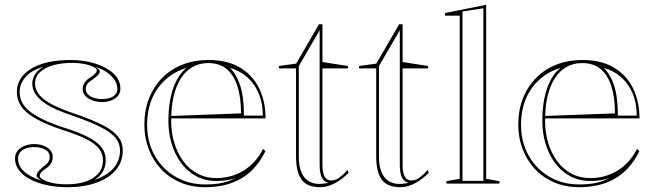

<svg xmlns="http://www.w3.org/2000/svg" viewBox="-20 -765 2737 800"><path d="M262.5 15Q217.2 15 177.4 6.8Q137.7 -1.4 107.2 -17.1Q76.8 -32.7 59.7 -54.8Q42.6 -76.8 42.6 -104.4Q42.6 -124.5 54.3 -137.8Q65.9 -151.1 84.2 -157.9Q102.5 -164.7 122 -164.7Q142.4 -164.7 160 -158.5Q177.7 -152.2 188.6 -140.3Q199.6 -128.4 199.6 -110.6Q199.6 -96.9 193.5 -85.9Q187.4 -74.9 174.4 -65.1Q158 -54.5 151.8 -47.2Q145.7 -40 145.7 -31.7Q145.7 -24.4 160 -16.2Q174.4 -7.9 199.7 -2.4Q225 3 257.3 3Q302.2 3 336.2 -8.3Q370.2 -19.6 389.6 -41.9Q409 -64.3 409 -97.6Q409 -124.5 393 -145.3Q377 -166.2 340.1 -185.1Q303.1 -204 238.8 -224.2Q168.3 -248 126.8 -272Q85.3 -296.1 67.8 -322.9Q50.3 -349.8 50.3 -381.6Q50.3 -442.8 110.4 -478.9Q170.5 -515 274.4 -515Q330.3 -515 377.4 -500Q424.4 -485 453 -458.6Q481.6 -432.1 481.6 -395.8Q481.6 -377 470.6 -364.6Q459.7 -352.1 442.2 -345.9Q424.8 -339.6 405.7 -339.6Q390.5 -339.6 376.3 -343.2Q362.1 -346.8 350.5 -353.5Q338.8 -360.1 331.7 -370.7Q324.6 -381.2 324.6 -394.6Q324.6 -422.2 355.3 -441.8Q371.3 -452.3 377.3 -459Q383.3 -465.8 383.3 -472.2Q383.3 -477.5 375.2 -483Q367.1 -488.6 352.8 -493.1Q338.4 -497.6 320.1 -500.3Q301.9 -503 280.9 -503Q235.9 -503 201 -493Q166.1 -483 146 -463.7Q126 -444.4 126 -416.3Q126 -390.8 144.9 -368.6Q163.8 -346.5 200.8 -327.7Q237.7 -308.9 292.4 -290.9Q367.3 -264.9 410.8 -242.1Q454.2 -219.3 472.9 -194.7Q491.6 -170.2 491.6 -138.5Q491.6 -100.7 473.8 -72.1Q455.9 -43.5 424.9 -24.2Q393.8 -4.9 352.3 5.1Q310.8 15 262.5 15ZM152.9 -13.1Q142.1 -19.7 137.3 -23.8Q132.5 -27.9 132.5 -32.3Q132.5 -42.9 141.2 -52.5Q149.9 -62.1 163.3 -72.4Q176.6 -82.5 181.8 -90.9Q187 -99.3 187 -110.6Q187 -131.4 168.5 -141.7Q150 -152.1 122 -152.1Q103.9 -152.1 88.7 -146.9Q73.5 -141.8 64.4 -131Q55.3 -120.3 55.3 -104.4Q55.3 -72 82 -48.9Q108.7 -25.8 152.9 -13.1ZM373.6 -15.3Q405.5 -25.9 429.5 -43Q453.4 -60 466.8 -83.9Q480.1 -107.7 480.1 -138.5Q480.1 -166.9 462.3 -189.4Q444.5 -211.9 402.8 -233.7Q361 -255.6 288.4 -280.9Q246.5 -294.9 214.2 -309.1Q181.9 -323.4 159.9 -340.1Q137.8 -356.9 126.2 -375.7Q114.5 -394.6 114.5 -416.3Q114.5 -437.2 126.3 -455.8Q138.2 -474.4 162.5 -487Q113.6 -473.8 87.7 -445.4Q61.8 -416.9 61.8 -381.6Q61.8 -351.4 78.9 -326.8Q96 -302.2 135.5 -279.7Q175.1 -257.2 242.8 -234.3Q300.3 -216.6 339.9 -197.6Q379.4 -178.6 400 -154.8Q420.5 -131.1 420.5 -97.6Q420.5 -70.5 408.2 -49.7Q396 -28.8 373.6 -15.3ZM405.7 -352.3Q423.4 -352.3 437.8 -356.9Q452.2 -361.4 460.6 -371.1Q469 -380.8 469 -395.8Q469 -412.6 458.7 -429.8Q448.4 -446.9 427.9 -462.1Q407.4 -477.3 376.2 -486Q387.5 -479.9 391.8 -475.8Q396.1 -471.7 396.1 -467.3Q394.8 -458.4 385.9 -449.9Q377.1 -441.4 363.1 -431.9Q349 -423.2 343.1 -414.4Q337.3 -405.6 337.3 -394.6Q337.3 -380.7 346.8 -371.3Q356.4 -361.9 371.8 -357.1Q387.2 -352.3 405.7 -352.3Z M848.2 -515Q927.6 -515 980.4 -483.2Q1033.3 -451.5 1059.9 -396.7Q1086.5 -341.9 1086.5 -271.7H691.5V-281.7L984.3 -292.6Q984.3 -358.9 969.3 -405.7Q954.4 -452.5 924.4 -477.3Q894.4 -502.2 847.7 -502.2Q801.2 -502.2 766.2 -475Q731.3 -447.7 712.3 -394Q693.2 -340.2 693.2 -260.2Q693.2 -213 706 -170.3Q718.8 -127.6 742.9 -94.4Q766.9 -61.2 802.1 -42.1Q837.2 -23 881.9 -23Q912.3 -23 941.2 -30.9Q970 -38.7 995 -54.1Q1020.1 -69.5 1040.7 -92.2Q1061.4 -114.9 1076 -144.6L1086 -135Q1064.1 -90.9 1036 -61.8Q1008 -32.7 975.2 -15.8Q942.4 1 907.1 8Q871.7 15 835.8 15Q776.4 15 729.3 -5.8Q682.1 -26.6 649.3 -62.5Q616.5 -98.3 599 -145.3Q581.5 -192.2 581.5 -244.5Q581.5 -306.1 601.2 -355.7Q620.9 -405.3 656.5 -441.1Q692 -476.9 740.9 -495.9Q789.8 -515 848.2 -515ZM593 -244.5Q593 -173.4 624.4 -117.3Q655.9 -61.2 710.7 -28.9Q765.5 3.5 835.8 3.5Q877.1 3.5 907.6 -3.4Q938.1 -10.3 963.8 -24.6Q948.2 -17.8 927.3 -14.4Q906.4 -10.9 881.9 -10.9Q834 -10.9 796.6 -31.4Q759.2 -51.9 733.7 -87.2Q708.2 -122.5 694.9 -167Q681.7 -211.5 681.7 -260.2Q681.7 -339.8 701.4 -396.5Q721.1 -453.3 757.7 -482.5Q707.7 -467.2 670.5 -434Q633.3 -400.9 613.1 -353.3Q593 -305.6 593 -244.5ZM996.4 -283.2H1075.1Q1075.1 -333.6 1058.9 -373.5Q1042.8 -413.4 1012.3 -441.4Q981.8 -469.4 937.8 -482.5Q964.6 -456.3 980.5 -409.3Q996.4 -362.3 996.4 -283.2Z M1313.3 15Q1259.6 15 1236.5 -16.7Q1213.5 -48.4 1213.5 -113.1V-480H1142.1V-490L1214 -500L1309.1 -664H1323.5V-506.5L1429.9 -490V-480H1323.5V-77.9Q1323.5 -43.2 1333.1 -28.1Q1342.8 -13 1360.2 -13Q1378.1 -13 1394.7 -25.5Q1411.2 -38 1427.9 -56.9L1432.5 -44.8Q1421.9 -34.1 1408.5 -23.5Q1395.2 -12.9 1379.8 -4Q1364.4 4.9 1347.6 10Q1330.8 15 1313.3 15ZM1348.9 -3Q1330.1 -7 1321 -25.2Q1311.9 -43.4 1311.9 -77.9V-639.1L1225 -489.6V-113.1Q1225 -83.4 1230.7 -62.6Q1236.4 -41.7 1246.4 -28.5Q1256.5 -15.2 1270.1 -8Q1283.7 -0.9 1299.4 0.8Q1312.1 2 1324.9 0.6Q1337.7 -0.8 1348.9 -3Z M1647.3 15Q1593.6 15 1570.5 -16.7Q1547.5 -48.4 1547.5 -113.1V-480H1476.1V-490L1548 -500L1643.1 -664H1657.5V-506.5L1763.9 -490V-480H1657.5V-77.9Q1657.5 -43.2 1667.1 -28.1Q1676.8 -13 1694.2 -13Q1712.1 -13 1728.7 -25.5Q1745.2 -38 1761.9 -56.9L1766.5 -44.8Q1755.9 -34.1 1742.5 -23.5Q1729.2 -12.9 1713.8 -4Q1698.4 4.9 1681.6 10Q1664.8 15 1647.3 15ZM1682.9 -3Q1664.1 -7 1655 -25.2Q1645.9 -43.4 1645.9 -77.9V-639.1L1559 -489.6V-113.1Q1559 -83.4 1564.7 -62.6Q1570.4 -41.7 1580.4 -28.5Q1590.5 -15.2 1604.1 -8Q1617.7 -0.9 1633.4 0.8Q1646.1 2 1658.9 0.6Q1671.7 -0.8 1682.9 -3Z M2005.6 -20 2061.2 -10V0H1839.9V-10L1895.6 -19.9V-699.7H1834.3V-710.7L2005.6 -745ZM1907.1 -11.5H1994.1V-730.5L1907.1 -717.2Z M2406.2 -515Q2485.6 -515 2538.4 -483.2Q2591.3 -451.5 2617.9 -396.7Q2644.5 -341.9 2644.5 -271.7H2249.5V-281.7L2542.3 -292.6Q2542.3 -358.9 2527.3 -405.7Q2512.4 -452.5 2482.4 -477.3Q2452.4 -502.2 2405.7 -502.2Q2359.2 -502.2 2324.2 -475Q2289.3 -447.7 2270.3 -394Q2251.2 -340.2 2251.2 -260.2Q2251.2 -213 2264 -170.3Q2276.8 -127.6 2300.9 -94.4Q2324.9 -61.2 2360.1 -42.1Q2395.2 -23 2439.9 -23Q2470.3 -23 2499.2 -30.9Q2528 -38.7 2553 -54.1Q2578.1 -69.5 2598.7 -92.2Q2619.4 -114.9 2634 -144.6L2644 -135Q2622.1 -90.9 2594 -61.8Q2566 -32.7 2533.2 -15.8Q2500.4 1 2465.1 8Q2429.7 15 2393.8 15Q2334.4 15 2287.3 -5.8Q2240.1 -26.6 2207.3 -62.5Q2174.5 -98.3 2157 -145.3Q2139.5 -192.2 2139.5 -244.5Q2139.5 -306.1 2159.2 -355.7Q2178.9 -405.3 2214.5 -441.1Q2250 -476.9 2298.9 -495.9Q2347.8 -515 2406.2 -515ZM2151 -244.5Q2151 -173.4 2182.4 -117.3Q2213.9 -61.2 2268.7 -28.9Q2323.5 3.5 2393.8 3.5Q2435.1 3.5 2465.6 -3.4Q2496.1 -10.3 2521.8 -24.6Q2506.2 -17.8 2485.3 -14.4Q2464.4 -10.9 2439.9 -10.9Q2392 -10.9 2354.6 -31.4Q2317.2 -51.9 2291.7 -87.2Q2266.2 -122.5 2252.9 -167Q2239.7 -211.5 2239.7 -260.2Q2239.7 -339.8 2259.4 -396.5Q2279.1 -453.3 2315.7 -482.5Q2265.7 -467.2 2228.5 -434Q2191.3 -400.9 2171.1 -353.3Q2151 -305.6 2151 -244.5ZM2554.4 -283.2H2633.1Q2633.1 -333.6 2616.9 -373.5Q2600.8 -413.4 2570.3 -441.4Q2539.8 -469.4 2495.8 -482.5Q2522.6 -456.3 2538.5 -409.3Q2554.4 -362.3 2554.4 -283.2Z"/></svg>

Font: Kalnia Glaze Thin
Style: Regular
Weight: 100
Version: Version 1.110